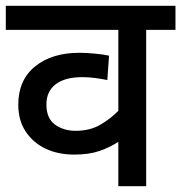

<svg xmlns="http://www.w3.org/2000/svg" viewBox="-20 -642 625 662"><path d="M585 -539H484V0H388V-153Q359 -134 323 -121.5Q287 -109 236 -109Q180 -109 137 -129.5Q94 -150 68.5 -188.5Q43 -227 43 -281Q43 -366 101 -413Q159 -460 254 -460Q277 -460 308.5 -457Q340 -454 356 -450L350 -366Q331 -370 308.5 -373Q286 -376 264 -376Q204 -376 172 -351.5Q140 -327 140 -282Q140 -234 169.5 -212.5Q199 -191 241 -191Q290 -191 326 -212Q362 -233 388 -260V-539H0V-622H585Z"/></svg>

Font: Noto Sans Medium
Style: Regular
Weight: 500
Designer: Monotype Design Team
Foundry: Monotype Imaging Inc.
Version: Version 2.007